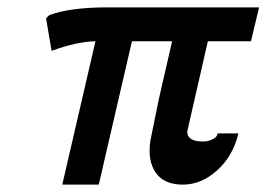

<svg xmlns="http://www.w3.org/2000/svg" viewBox="-20 -492 723 521"><path d="M105 -442Q108 -446 114 -451Q170 -472 272 -472H683L661 -380H544L488 -135Q488 -108 531 -108Q546 -108 556 -114Q566 -118 569 -125Q569 -126 571 -130H627Q612 -68 569 -29.5Q526 9 476 9Q425 9 402.5 -23.5Q380 -56 388 -110Q391 -126 411 -223L447 -380H338L248 9H149L239 -380Q188 -379 120 -354Z"/></svg>

Font: Coval
Style: Italic
Weight: 400
Foundry: Context Ltd
Version: Version 001.000